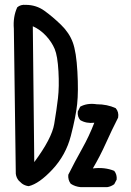

<svg xmlns="http://www.w3.org/2000/svg" viewBox="-20 -776 540 790"><path d="M312 -6Q289 -8 271 -20Q259 -36 261 -57Q288 -111 317.5 -163.5Q347 -216 368 -271Q335 -267 310 -282Q298 -296 300 -317L310 -337Q339 -353 378 -347Q421 -347 456 -331Q470 -315 466 -292Q439 -239 415.5 -186.5Q392 -134 362 -83Q411 -89 450 -73Q462 -58 460 -37L450 -18Q436 -8 421 -6ZM98 -10Q82 -12 70 -21L57 -33Q47 -45 45 -61L37 -658Q33 -707 51 -746Q65 -758 86 -756Q129 -756 163 -731.5Q197 -707 231 -674Q265 -641 279.5 -601.5Q294 -562 298.5 -481Q303 -400 297.5 -348Q292 -296 271.5 -217Q251 -138 196 -79Q141 -20 98 -10ZM121 -109Q193 -206 203 -265.5Q213 -325 218.5 -372Q224 -419 220.5 -482.5Q217 -546 205 -574.5Q193 -603 169.5 -628.5Q146 -654 115 -668Z"/></svg>

Font: NaniFont Regular
Style: Regular
Weight: 400
Designer: Nanigashitei
Version: Version 1.036